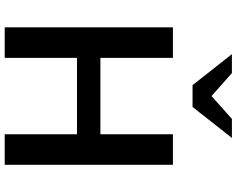

<svg xmlns="http://www.w3.org/2000/svg" viewBox="-115 -892 1007 817"><g transform="rotate(90 388.5 -483.5)"><path d="M96.2 -715.8H226.1V-407.2H551.3V-715.8H681.2V0H551.3V-307.6H226.1V0H96.2ZM342.3 -799.3 210.4 -966.8H291L408.2 -862.8H369.6L485.8 -966.8H566.9L435.1 -799.3Z"/></g></svg>

Font: Monda SemiBold
Style: Regular
Weight: 600
Designer: Vernon Adams
Foundry: Vernon Adams
Version: Version 2.200